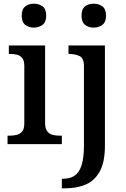

<svg xmlns="http://www.w3.org/2000/svg" viewBox="-20 -783 686 1043"><path d="M21 0V-46H34Q53 -46 71 -50.5Q89 -55 100.5 -69Q112 -83 112 -112V-425Q112 -454 100.5 -468Q89 -482 71 -486Q53 -490 34 -490H28V-536H225V-115Q225 -85 236.5 -70Q248 -55 266 -50.5Q284 -46 304 -46H316V0ZM164 -633Q136 -633 117 -648Q98 -663 98 -698Q98 -734 117.5 -748.5Q137 -763 164 -763Q191 -763 211 -748.5Q231 -734 231 -698Q231 -663 211 -648Q191 -633 164 -633ZM316 240V188H323Q360 188 385 171.5Q410 155 423 115Q436 75 436 6V-423Q436 -467 412 -478.5Q388 -490 355 -490H352V-536H550V8Q550 97 522 148Q494 199 445.5 219.5Q397 240 334 240ZM489 -633Q461 -633 442 -648Q423 -663 423 -698Q423 -734 442 -748.5Q461 -763 489 -763Q516 -763 536 -748.5Q556 -734 556 -698Q556 -663 536 -648Q516 -633 489 -633Z"/></svg>

Font: Noto Serif Khojki Medium
Style: Regular
Weight: 500
Version: Version 2.003